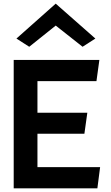

<svg xmlns="http://www.w3.org/2000/svg" viewBox="-20 -1031 605 1051"><path d="M70 -820 140 -775 285 -891 432 -775 502 -820 285 -1011ZM185 -414V-587H508L524 -703H55V0H513L528 -116H185V-299H442L458 -414Z"/></svg>

Font: Bluebird
Style: Ext
Weight: 400
Designer: Jasper
Foundry: Cannot Into Space Fonts
Version: Version 0.98